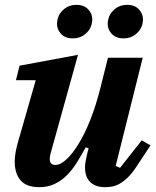

<svg xmlns="http://www.w3.org/2000/svg" viewBox="-20 -763 647 795"><path d="M143 12Q89 12 65 -16.5Q41 -45 41 -93Q41 -112 44.5 -132Q48 -152 54 -173L128 -431H46L61 -491L303 -536L189 -126Q186 -114 186 -105Q186 -80 209 -80Q230 -80 255 -103Q280 -126 305.5 -167.5Q331 -209 354 -267Q377 -325 395 -396L427 -524H571L459 -76L477 -68L567 -182L603 -161L547 -76Q529 -48 511.5 -30.5Q494 -13 477.5 -3.5Q461 6 446 9Q431 12 417 12Q392 12 375.5 5Q359 -2 349.5 -13.5Q340 -25 336 -39Q332 -53 332 -67Q332 -82 335 -98.5Q338 -115 341 -126L347 -149L335 -153Q316 -118 297 -88Q278 -58 255.5 -36Q233 -14 205.5 -1Q178 12 143 12ZM281 -604Q251 -604 233.5 -622Q216 -640 216 -664Q216 -674 219 -686Q225 -709 246 -726Q267 -743 297 -743Q327 -743 344.5 -725Q362 -707 362 -683Q362 -673 359 -661Q353 -638 332 -621Q311 -604 281 -604ZM491 -604Q461 -604 443.5 -622Q426 -640 426 -664Q426 -674 429 -686Q435 -709 456 -726Q477 -743 507 -743Q537 -743 554.5 -725Q572 -707 572 -683Q572 -673 569 -661Q563 -638 542 -621Q521 -604 491 -604Z"/></svg>

Font: IBM Plex Serif
Style: Bold Italic
Weight: 700
Italic angle: -14°
Designer: Mike Abbink, Paul van der Laan, Pieter van Rosmalen
Foundry: Bold Monday
Version: Version 3.001